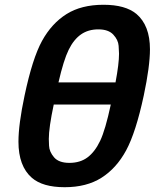

<svg xmlns="http://www.w3.org/2000/svg" viewBox="-20 -762 643 797"><path d="M459.5 -419.9Q474.1 -497.1 474.1 -539.1Q474.1 -547.4 472.4 -571.8Q470.7 -596.2 450.4 -618.2Q430.2 -640.1 388.2 -640.1Q346.2 -640.1 316.2 -619.1Q286.1 -598.1 265.1 -555.4Q244.1 -512.7 222.7 -419.9ZM248.5 15.1Q157.2 15.1 112.3 -23.9Q56.6 -72.3 56.6 -173.8Q56.6 -245.6 82 -365.2Q114.7 -520 154.5 -592.3Q194.3 -664.6 255.9 -703.4Q317.4 -742.2 409.7 -742.2Q500.5 -742.2 546.4 -704.1Q602.5 -656.2 602.5 -557.6Q602.5 -486.8 576.7 -365.2Q543.9 -212.4 503.7 -137.9Q463.4 -63.5 401.4 -24.2Q339.4 15.1 248.5 15.1ZM268.1 -85.9Q313 -85.9 343.5 -108.9Q374 -131.8 395.8 -177.5Q417.5 -223.1 439.9 -328.1H203.1Q182.6 -231.9 182.6 -185.1Q182.6 -182.1 183.6 -157.2Q184.6 -132.3 204.3 -109.1Q224.1 -85.9 268.1 -85.9Z"/></svg>

Font: Cadman
Style: Bold Italic
Weight: 700
Italic angle: -12°
Designer: Paul James MIller
Foundry: High-Logic / Made with FontCreator
Version: Version 2.114;March 28, 2021;FontCreator 13.0.0.2683 64-bit